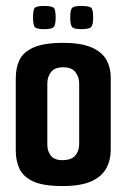

<svg xmlns="http://www.w3.org/2000/svg" viewBox="-20 -620 425 645"><path d="M190 5Q124 5 90.5 -11Q57 -27 45 -54Q33 -81 33 -113V-358Q33 -391 45 -417.5Q57 -444 91.5 -460Q126 -476 193 -476Q253 -476 288 -460.5Q323 -445 337.5 -419Q352 -393 352 -360V-117Q352 -82 337 -54.5Q322 -27 287 -11Q252 5 190 5ZM189 -82Q220 -82 233 -97.5Q246 -113 246 -136V-340Q246 -361 233.5 -377.5Q221 -394 192 -394Q164 -394 151.5 -378Q139 -362 139 -340V-133Q139 -112 151 -97Q163 -82 189 -82ZM253 -522Q226 -522 221 -531Q216 -540 216 -561Q216 -584 221 -592Q226 -600 253 -600Q283 -600 288 -592Q293 -584 293 -561Q293 -540 287.5 -531Q282 -522 253 -522ZM128 -522Q100 -522 95.5 -531Q91 -540 91 -561Q91 -584 95.5 -592Q100 -600 128 -600Q157 -600 162 -592Q167 -584 167 -561Q167 -540 162 -531Q157 -522 128 -522Z"/></svg>

Font: Smooch Sans
Style: Bold
Weight: 700
Designer: Robert E. Leuschke
Foundry: Robert E. Leuschke
Version: Version 1.010